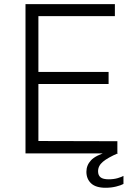

<svg xmlns="http://www.w3.org/2000/svg" viewBox="-20 -743 652 930"><path d="M103.5 0V-723H536.5V-665H166V-394.5H506V-336H166V-60L548.5 -59V0ZM398.5 89Q398.5 57.5 420.8 33.5Q443 9.5 503.5 -8.5L552 -1Q502.5 20.5 478.8 40.2Q455 60 455 86.5Q455 106 467 115.8Q479 125.5 506.5 125.5Q531 125.5 550.2 119.8Q569.5 114 578 109V148Q566.5 154.5 542.8 160.5Q519 166.5 491.5 166.5Q444 166.5 421.2 145Q398.5 123.5 398.5 89Z"/></svg>

Font: Public Sans Thin ExtraLight
Style: Regular
Weight: 250
Version: Version 1.007